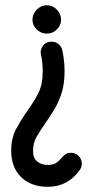

<svg xmlns="http://www.w3.org/2000/svg" viewBox="-20 -632 348 738"><path d="M137.5 -420.5Q133 -439.5 144.9 -455.8Q156.8 -472 178 -472Q193 -472 204.5 -462.9Q216 -453.8 219.2 -439.5Q223.2 -423.2 225.8 -400.5Q228.2 -377.8 228.2 -357.5Q228.2 -309.8 216.4 -273.1Q204.5 -236.5 187 -208.4Q169.5 -180.2 153 -156.5Q132.2 -127.2 119.6 -104.2Q107 -81.2 107 -52.2Q107 -23.5 123.5 -10.8Q140 2 163.5 2Q183.2 2 194.2 -4.8Q205.2 -11.5 213.1 -20.9Q221 -30.2 229.5 -37.5Q238 -44.8 252.5 -44.8Q270 -44.8 282.2 -32.5Q294.5 -20.2 294.5 -2.8Q294.5 10.5 286.5 21.8Q240.5 86 163.5 86Q99.5 86 61.2 48.8Q23 11.5 23 -52.2Q23 -102 43.2 -138.8Q63.5 -175.5 85 -205.5Q109.5 -239.8 126.9 -273.1Q144.2 -306.5 144.2 -357.5Q144.2 -374.5 142.5 -391Q140.8 -407.5 137.5 -420.5ZM159.8 -611.8Q182.2 -611.8 198.5 -595Q214.8 -578.2 214.8 -556Q214.8 -534.2 198.5 -518.5Q182.2 -502.8 159.8 -502.8Q138 -502.8 121.4 -518.5Q104.8 -534.2 104.8 -556Q104.8 -578.2 121.4 -595Q138 -611.8 159.8 -611.8Z"/></svg>

Font: Libertine-Super Thin
Style: Regular
Weight: 100
Designer: Bastien Sozeau
Foundry: NBR — Bastien Sozeau
Version: Version 2.003;gftools[0.9.33]